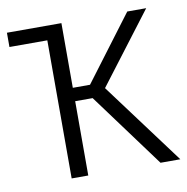

<svg xmlns="http://www.w3.org/2000/svg" viewBox="-70 -586 633 649"><g transform="rotate(-10 246.5 -261.5)"><path d="M473 -523 289 -281 498 0H430L242 -255H182V0H125V-474H-5V-523H182V-301H241L408 -523Z"/></g></svg>

Font: Jldddboxgfspflltxgxzjzlszac
Style: Regular
Weight: 300
Designer: Carrois Corporate & Edenspiekermann
Foundry: Carrois Corporate GbR & Edenspiekermann AG
Version: Version 2.001